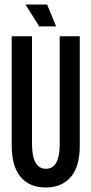

<svg xmlns="http://www.w3.org/2000/svg" viewBox="-20 -821 406 852"><path d="M183 11Q110 11 71 -36.5Q32 -84 32 -174V-660H122V-183Q122 -72 184 -72Q245 -72 245 -183V-660H334V-174Q334 -82 294 -35.5Q254 11 183 11ZM154 -704 93 -801H189L229 -704Z"/></svg>

Font: Bricolage Grotesque 96pt Condensed
Style: Regular
Weight: 400
Width: 3
Designer: Mathieu Triay
Foundry: Atelier Triay
Version: Version 1.001; ttfautohint (v1.8.4.7-5d5b);gftools[0.9.33.de